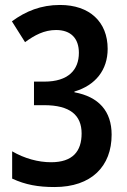

<svg xmlns="http://www.w3.org/2000/svg" viewBox="-20 -744 513 774"><path d="M200 10C349 10 430 -74 430 -201C430 -296 378 -354 280 -372V-375C365 -400 414 -462 414 -547C414 -656 341 -724 222 -724C145 -724 84 -699 28 -658L81 -574C119 -602 158 -623 206 -623C266 -623 298 -589 298 -531C298 -462 255 -415 159 -415H117V-320H158C262 -320 309 -280 309 -206C309 -134 273 -90 186 -90C134 -90 79 -105 29 -134V-24C83 1 134 10 200 10Z"/></svg>

Font: Noto Sans Devanagari UI Condensed SemiBold
Style: Regular
Weight: 600
Width: 3
Designer: Jelle Bosma - Monotype Design Team
Foundry: Monotype Imaging Inc.
Version: Version 2.003